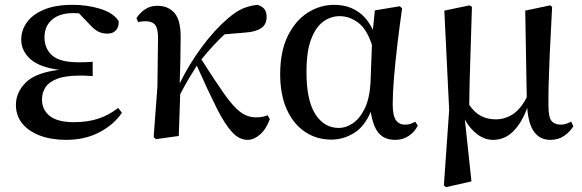

<svg xmlns="http://www.w3.org/2000/svg" viewBox="-20 -563 2409 795"><path d="M253.9 16.1Q193.4 16.1 146.5 -1.2Q99.6 -18.6 72.8 -51Q45.9 -83.5 45.9 -128.9Q45.9 -180.2 86.7 -221.2Q127.4 -262.2 225.1 -273.9Q142.6 -284.7 105.2 -318.8Q67.9 -353 67.9 -398.9Q67.9 -437.5 91.1 -470.2Q114.3 -502.9 161.6 -522.9Q209 -543 280.8 -543Q341.8 -543 395.5 -526.4Q449.2 -509.8 471.2 -476.1Q473.1 -452.1 460.4 -438Q447.8 -423.8 425.8 -423.8Q406.7 -423.8 390.4 -430.4Q374 -437 351.1 -461.9L307.1 -507.8L284.2 -508.8Q227.1 -508.8 195.6 -481.7Q164.1 -454.6 164.1 -408.2Q164.1 -362.3 195.8 -333.7Q227.5 -305.2 304.2 -305.2Q317.4 -305.2 331.3 -305.4Q345.2 -305.7 363.8 -307.1V-248Q341.3 -249.5 330.6 -249.8Q319.8 -250 311 -250Q251 -250 216.8 -236.8Q182.6 -223.6 168.2 -201.4Q153.8 -179.2 153.8 -150.9Q153.8 -108.4 186 -82.8Q218.3 -57.1 286.1 -57.1Q342.3 -57.1 386.5 -71.5Q430.7 -85.9 469.2 -116.2L484.9 -96.2Q452.1 -47.4 392.1 -15.6Q332 16.1 253.9 16.1Z M1004.9 16.1Q971.2 16.1 941.7 -15.1Q912.1 -46.4 877.9 -114Q843.8 -181.6 794.9 -291Q776.4 -261.7 761 -236.1Q745.6 -210.4 726.1 -172.9L720.2 0L626 13.2L616.2 4.9L631.8 -204.1L634.3 -402.8Q634.8 -444.3 622.6 -459.7Q610.4 -475.1 582 -475.1Q564 -475.1 552.2 -471.2L544.9 -487.8Q557.6 -508.3 579.6 -523.7Q601.6 -539.1 630.9 -539.1Q676.8 -539.1 702.9 -508.8Q729 -478.5 728 -404.8Q728 -359.9 726.8 -313Q725.6 -266.1 724.1 -217.8Q763.7 -298.3 816.4 -369.4Q869.1 -440.4 923.8 -486.8Q959.5 -517.6 988 -528.8Q1016.6 -540 1045.9 -543Q1062 -538.6 1073 -527.3Q1084 -516.1 1084 -493.2Q1084 -461.4 1061.3 -446.3Q1038.6 -431.2 996.1 -428.2L910.2 -420.9Q886.7 -399.4 862.8 -373.5Q838.9 -347.7 814 -316.9Q872.1 -225.6 909.2 -173.1Q946.3 -120.6 975.6 -98.9Q1004.9 -77.1 1040 -77.1Q1055.7 -77.1 1068.1 -79.6Q1080.6 -82 1087.9 -85.9L1097.2 -69.8Q1082 -27.8 1056.6 -5.9Q1031.2 16.1 1004.9 16.1Z M1353 15.1Q1291 15.1 1242.9 -17.1Q1194.8 -49.3 1167.5 -109.9Q1140.1 -170.4 1140.1 -255.9Q1140.1 -350.1 1171.6 -414.1Q1203.1 -478 1254.2 -510.5Q1305.2 -543 1364.3 -543Q1418 -543 1459 -516.8Q1500 -490.7 1523.9 -439L1532.2 -520L1635.3 -537.1L1645 -528.8Q1634.8 -457 1625.7 -381.6Q1616.7 -306.2 1611.3 -240.5Q1606 -174.8 1606 -131.8Q1606 -85 1619.1 -65.9Q1632.3 -46.9 1657.2 -46.9Q1670.9 -46.9 1680.2 -50.3Q1689.5 -53.7 1699.2 -59.1L1710 -43Q1698.2 -18.1 1673.6 -1Q1648.9 16.1 1616.2 16.1Q1573.2 16.1 1549.1 -10.7Q1524.9 -37.6 1515.1 -100.1Q1488.3 -37.1 1444.1 -11Q1399.9 15.1 1353 15.1ZM1520 -377Q1499 -442.4 1463.1 -469.2Q1427.2 -496.1 1386.2 -496.1Q1349.6 -496.1 1318.4 -473.4Q1287.1 -450.7 1268.1 -400.1Q1249 -349.6 1249 -265.1Q1249 -147.5 1285.6 -90.3Q1322.3 -33.2 1383.3 -33.2Q1411.6 -33.2 1440.4 -52.2Q1469.2 -71.3 1489.7 -112.5Q1510.3 -153.8 1514.2 -221.2Z M2022 16.1Q1986.8 16.1 1956.1 -7.1Q1925.3 -30.3 1904.8 -67.9L1932.1 188L1827.1 211.9L1817.9 205.1L1839.8 -107.9L1819.8 -519L1924.8 -541L1934.1 -534.2Q1931.2 -431.2 1928.7 -358.9Q1926.3 -286.6 1924.8 -232.4Q1923.3 -178.2 1922.9 -128.9Q1945.3 -96.2 1972.2 -82.5Q1999 -68.8 2032.2 -68.8Q2070.8 -68.8 2103.5 -90.1Q2136.2 -111.3 2161.1 -160.2L2154.8 -519L2258.8 -541L2266.1 -534.2Q2259.8 -416.5 2256.3 -339.8Q2252.9 -263.2 2251.7 -213.1Q2250.5 -163.1 2251 -125Q2251 -77.6 2263.7 -62.3Q2276.4 -46.9 2302.2 -46.9Q2315.4 -46.9 2325.4 -50.8Q2335.4 -54.7 2345.2 -59.1L2354 -40Q2338.9 -16.1 2315.2 0Q2291.5 16.1 2258.8 16.1Q2172.4 16.1 2163.1 -116.2Q2140.6 -54.7 2105.2 -19.3Q2069.8 16.1 2022 16.1Z"/></svg>

Font: Source Han Serif TW SemiBold
Style: Regular
Weight: 600
Designer: Ryoko NISHIZUKA Ë•øÂ°öÊ∂ºÂ≠ê (kana & ideographs); Frank Grie√ühammer (Latin, Greek & Cyrillic); Wenlong ZHANG Âº†ÊñáÈæô 
Foundry: Adobe
Version: Version 2.003;hotconv 1.1.1;makeotfexe 2.6.0